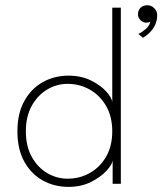

<svg xmlns="http://www.w3.org/2000/svg" viewBox="-20 -718 634 750"><path d="M538 -570.5 520.5 -585.5Q534 -591.5 549 -604.2Q564 -617 567 -633Q560 -629.5 551.5 -629.5Q537.5 -629.5 528.2 -639.8Q519 -650 519 -661.5Q519 -678 529 -687.8Q539 -697.5 555 -697.5Q571 -697.5 582.5 -686Q594 -674.5 594 -658Q594 -638 586 -621Q578 -604 565.2 -591.2Q552.5 -578.5 538 -570.5ZM247 12Q192.5 12 147.2 -13Q102 -38 75 -86.5Q48 -135 48 -205Q48 -275 75 -323.5Q102 -372 147.2 -397.2Q192.5 -422.5 247 -422.5Q297 -422.5 335 -403.8Q373 -385 395 -360.5Q417 -336 418.5 -319V-688H452V0H420V-91Q418.5 -76 396.5 -51.5Q374.5 -27 336 -7.5Q297.5 12 247 12ZM244 -20Q291.5 -20 331.2 -42.5Q371 -65 394.8 -106.5Q418.5 -148 418.5 -205Q418.5 -262 394.8 -303.5Q371 -345 331.2 -367.8Q291.5 -390.5 244 -390.5Q201.5 -390.5 164.2 -368.2Q127 -346 104 -304.5Q81 -263 81 -205Q81 -147 104 -105.5Q127 -64 164.2 -42Q201.5 -20 244 -20Z"/></svg>

Font: League Spartan Thin
Style: Regular
Weight: 100
Foundry: The League of Moveable Type
Version: Version 2.002